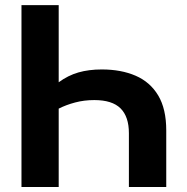

<svg xmlns="http://www.w3.org/2000/svg" viewBox="-20 -748 748 768"><path d="M387.2 -470.2Q464.4 -470.2 522.5 -445.1Q580.6 -419.9 612.8 -366.2Q645 -312.5 645 -226.1V0H495.6V-215.3Q495.6 -281.2 462.2 -314.5Q428.7 -347.7 357.4 -347.7Q316.4 -347.7 280.5 -338.1Q244.6 -328.6 214.8 -313.5V0H65.9V-727.5H214.8V-418.9Q252 -446.3 293.7 -458.3Q335.4 -470.2 387.2 -470.2Z"/></svg>

Font: Inter-Bold
Style: Bold
Weight: 700
Designer: Rasmus Andersson
Foundry: rsms
Version: Version 4.000;git-a52131595